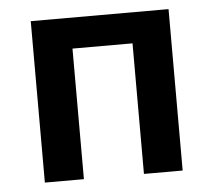

<svg xmlns="http://www.w3.org/2000/svg" viewBox="-42 -537 649 583"><g transform="rotate(-5 282.5 -246.0)"><path d="M72 0H191V-398H374V0H492V-492H72Z"/></g></svg>

Font: Source Sans Pro Semibold
Style: Regular
Weight: 600
Designer: Paul D. Hunt
Foundry: Adobe Systems Incorporated
Version: Version 3.006;hotconv 1.0.111;makeotfexe 2.5.65597